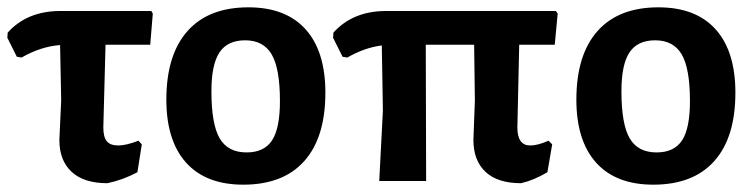

<svg xmlns="http://www.w3.org/2000/svg" viewBox="-27 -494 2055 524"><path d="M266 6Q202 6 168.5 -25Q135 -56 135 -112L140 -220L137 -371Q84 -367 32 -337L19 -339L-7 -391L-6 -405Q47 -464 138 -464H386L390 -457L383 -372H261L255 -146Q255 -120 264.5 -108.5Q274 -97 296 -97Q317 -97 351 -110L360 -100L348 -24Q309 -3 266 6Z M651 -474Q753 -474 807 -414Q861 -354 861 -241Q861 -119 803.5 -54.5Q746 10 637 10Q535 10 481 -50Q427 -110 427 -222Q427 -344 484.5 -409Q542 -474 651 -474ZM642 -384Q594 -384 572 -351Q550 -318 550 -245Q550 -155 572.5 -116.5Q595 -78 646 -78Q694 -78 715.5 -111Q737 -144 737 -218Q737 -307 714.5 -345.5Q692 -384 642 -384Z M1008 0 1018 -192 1015 -370Q968 -364 921 -337L908 -339L882 -391L883 -405Q936 -464 1027 -464H1490L1495 -457L1487 -372H1390L1385 -146Q1385 -97 1420 -97Q1441 -97 1470 -110L1480 -100L1467 -24Q1430 -2 1395 6Q1331 6 1298 -25Q1265 -56 1265 -112L1269 -220L1267 -372H1135L1136 0Z M1770 -474Q1872 -474 1926 -414Q1980 -354 1980 -241Q1980 -119 1922.5 -54.5Q1865 10 1756 10Q1654 10 1600 -50Q1546 -110 1546 -222Q1546 -344 1603.5 -409Q1661 -474 1770 -474ZM1761 -384Q1713 -384 1691 -351Q1669 -318 1669 -245Q1669 -155 1691.5 -116.5Q1714 -78 1765 -78Q1813 -78 1834.5 -111Q1856 -144 1856 -218Q1856 -307 1833.5 -345.5Q1811 -384 1761 -384Z"/></svg>

Font: Alegreya Sans
Style: Bold
Weight: 700
Designer: Juan Pablo del Peral
Foundry: Huerta Tipografica
Version: Version 2.007